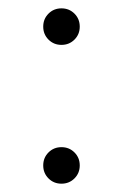

<svg xmlns="http://www.w3.org/2000/svg" viewBox="-20 -442 294 462"><path d="M96.7 -12.7Q84 -25.4 84 -43.9Q84 -62.5 96.7 -75.2Q109.4 -87.9 127.9 -87.9Q146.5 -87.9 159.2 -75.2Q171.9 -62.5 171.9 -43.9Q171.9 -25.4 159.2 -12.7Q146.5 0 127.9 0Q109.4 0 96.7 -12.7ZM96.7 -346.7Q84 -359.4 84 -377.9Q84 -396.5 96.7 -409.2Q109.4 -421.9 127.9 -421.9Q146.5 -421.9 159.2 -409.2Q171.9 -396.5 171.9 -377.9Q171.9 -359.4 159.2 -346.7Q146.5 -334 127.9 -334Q109.4 -334 96.7 -346.7Z"/></svg>

Font: Buda Light
Style: Regular
Weight: 300
Version: Version 1.003